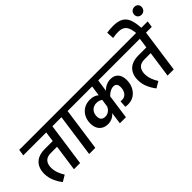

<svg xmlns="http://www.w3.org/2000/svg" viewBox="-9 -1744 2533 2533"><g transform="rotate(-45 1257.0 -478.0)"><path d="M675 -602H568L483 0H368L420 -367H303Q234 -367 201 -330Q168 -293 168 -228Q168 -180 185.5 -129.5Q203 -79 232 -36L145 16Q105 -33 76.5 -98.5Q48 -164 48 -234Q48 -341 108.5 -401Q169 -461 289 -461H433L453 -602H25L38 -691H688Z M959 -602H852L767 0H652L737 -602H631L644 -691H972Z M1399 -433Q1428 -465 1467 -483Q1506 -501 1550 -501Q1619 -501 1656.5 -458Q1694 -415 1694 -338Q1694 -274 1668 -219.5Q1642 -165 1593.5 -132Q1545 -99 1479 -99Q1450 -99 1430 -103L1436 -199Q1450 -197 1461 -197Q1515 -197 1543 -236Q1571 -275 1571 -329Q1571 -368 1555 -386.5Q1539 -405 1507 -405Q1476 -405 1444.5 -388Q1413 -371 1386 -341L1338 0H1225L1248 -166Q1221 -134 1185 -117.5Q1149 -101 1108 -101Q1036 -101 991.5 -146Q947 -191 947 -275Q947 -338 973.5 -389.5Q1000 -441 1049.5 -471Q1099 -501 1165 -501Q1206 -501 1237.5 -489.5Q1269 -478 1289 -459L1310 -602H917L930 -691H1828L1815 -602H1423ZM1263 -273 1279 -383Q1243 -409 1198 -409Q1143 -409 1108 -374Q1073 -339 1073 -282Q1073 -197 1152 -197Q1224 -197 1263 -273Z M2422 -602H2315L2230 0H2115L2167 -367H2050Q1981 -367 1948 -330Q1915 -293 1915 -228Q1915 -180 1932.5 -129.5Q1950 -79 1979 -36L1892 16Q1852 -33 1823.5 -98.5Q1795 -164 1795 -234Q1795 -341 1855.5 -401Q1916 -461 2036 -461H2180L2200 -602H1772L1785 -691H2435Z M2061 -869Q2015 -869 1958 -859L1952 -963Q2006 -972 2069 -972Q2161 -972 2213 -941.5Q2265 -911 2288 -849Q2311 -787 2317 -682L2222 -674Q2215 -746 2197.5 -788.5Q2180 -831 2147 -850Q2114 -869 2061 -869ZM2372 -877Q2372 -909 2392.5 -930Q2413 -951 2446 -951Q2476 -951 2495 -933Q2514 -915 2514 -885Q2514 -853 2493.5 -831.5Q2473 -810 2440 -810Q2410 -810 2391 -828.5Q2372 -847 2372 -877Z"/></g></svg>

Font: FiraGO Medium
Style: Italic
Weight: 500
Italic angle: -8°
Designer: bBox Type GmbH
Foundry: bBox Type GmbH
Version: Version 1.001